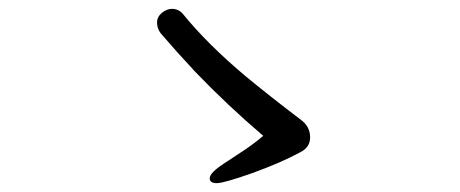

<svg xmlns="http://www.w3.org/2000/svg" viewBox="-20 -563 1040 434"><path d="M343 -488Q335 -499 335 -512Q335 -525 346 -534Q357 -543 369 -543Q383 -543 393 -532Q449 -463 536 -390Q588 -347 663 -290Q681 -275 681 -252.5Q681 -230 659 -219Q617 -196 551 -172Q486 -149 470 -149Q454 -149 454 -160Q454 -166 462 -174.5Q470 -183 491 -196.5Q512 -210 533.5 -224.5Q555 -239 575 -256Q495 -324 421 -401Q379 -446 343 -488Z"/></svg>

Font: Moon Stars Kai
Style: Bold
Weight: 700
Designer: GuiWonder
Version: Version 1.101